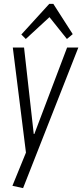

<svg xmlns="http://www.w3.org/2000/svg" viewBox="-20 -785 424 990"><path d="M44 173 124 -23 116 19 46 -540H104L154 -94H157L326 -540H384L99 185ZM90 -607 234 -765H255L355 -609L325 -584L230 -703H242L113 -584Z"/></svg>

Font: Pathway Extreme Condensed Thin
Style: Italic
Weight: 250
Width: 3
Italic angle: -8°
Version: Version 1.001;gftools[0.9.26]